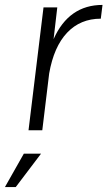

<svg xmlns="http://www.w3.org/2000/svg" viewBox="-50 -530 437 781"><path d="M66 0 127 -500H183L168 -371Q230 -510 367 -510L360 -454Q277 -454 223 -397Q169 -340 150 -231L122 0ZM47 95H117L14 231H-30Z"/></svg>

Font: Haskoy Light
Style: Italic
Weight: 300
Designer: Ertekin Erdin
Foundry: Ertekin Erdin
Version: Version 2.000; ttfautohint (v1.8.4.7-5d5b)